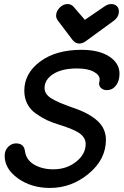

<svg xmlns="http://www.w3.org/2000/svg" viewBox="-20 -922 610 948"><path d="M371 -707Q352 -707 338 -725L266 -820Q257 -832 257 -845Q257 -866 274.5 -884Q292 -902 313 -902Q331 -902 343 -889L399 -824L497 -891Q513 -902 530 -902Q546 -902 556.5 -892Q567 -882 567 -866Q567 -838 541 -819L404 -719Q388 -707 371 -707ZM227 6Q135 6 69 -41Q3 -88 3 -153Q3 -179 20 -196.5Q37 -214 59 -214Q98 -214 103 -177Q109 -132 149 -109Q189 -86 243 -86Q309 -86 356 -123.5Q403 -161 403 -211Q403 -240 376.5 -261Q350 -282 276 -305Q239 -316 212.5 -328.5Q186 -341 158 -360.5Q130 -380 115 -409Q100 -438 100 -474Q100 -560 178 -618Q256 -676 382 -676Q469 -676 519.5 -643Q570 -610 570 -558Q570 -522 552.5 -499.5Q535 -477 507 -477Q491 -477 480 -486.5Q469 -496 469 -509Q469 -512 470.5 -518Q472 -524 472 -530Q472 -552 442.5 -568Q413 -584 360 -584Q286 -584 243 -556.5Q200 -529 200 -487Q200 -458 231.5 -437.5Q263 -417 338 -391Q419 -364 461 -325.5Q503 -287 503 -232Q503 -135 418 -64.5Q333 6 227 6Z"/></svg>

Font: Comic Neue
Style: Bold Italic
Weight: 700
Italic angle: -12°
Designer: Craig Rozynski
Foundry: Craig Rozynski
Version: Version 2.003